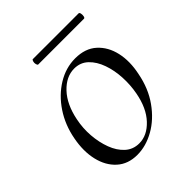

<svg xmlns="http://www.w3.org/2000/svg" viewBox="-154 -600 706 706"><g transform="rotate(-45 199.0 -246.5)"><path d="M154 14Q106 14 75 -14Q44 -42 33 -89Q22 -136 33 -193Q44 -252 75 -298.5Q106 -345 150 -372Q194 -399 243 -399Q295 -399 326.5 -370.5Q358 -342 368.5 -295.5Q379 -249 367 -193Q355 -130 321.5 -83Q288 -36 243.5 -11Q199 14 154 14ZM189 -11Q230 -11 264.5 -47.5Q299 -84 311 -149Q318 -186 316 -225.5Q314 -265 302 -299Q290 -333 268 -354Q246 -375 214 -375Q172 -375 137 -338Q102 -301 89 -236Q81 -197 84 -158Q87 -119 99.5 -85.5Q112 -52 134.5 -31.5Q157 -11 189 -11ZM131 -479Q128 -479 126 -486Q124 -493 126 -500Q128 -507 131 -507H369Q373 -507 374.5 -500Q376 -493 374.5 -486Q373 -479 369 -479Z"/></g></svg>

Font: Cormorant
Style: Italic
Weight: 400
Italic angle: -10°
Designer: Christian Thalmann (Catharsis Fonts)
Foundry: Catharsis Fonts
Version: Version 4.000